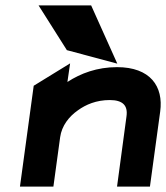

<svg xmlns="http://www.w3.org/2000/svg" viewBox="-20 -692 616 712"><path d="M318 -672H123L228 -506L415 -456ZM574 -278C587 -372 537 -443 414 -443C340 -443 279 -420 230 -388L240 -457L105 -374L54 0H178L203 -183C209 -226 236 -260 269 -283C298 -304 337 -321 387 -321C435 -321 455 -301 449 -260L414 0H536Z"/></svg>

Font: Charger
Style: HemiRT
Weight: 900
Designer: Jasper
Foundry: Cannot Into Space Fonts
Version: Version 0.99